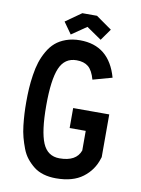

<svg xmlns="http://www.w3.org/2000/svg" viewBox="-93 -895 710 970"><g transform="rotate(10 262.5 -410.5)"><path d="M262.7 -593.3Q201.7 -593.3 176.3 -533.9Q150.9 -474.6 150.9 -341.8Q150.9 -210 176 -150.1Q201.2 -90.3 262.7 -90.3Q348.6 -90.3 369.6 -149.4V-250H287.1V-352.5H472.2V-133.3L469.7 -126Q451.2 -64.9 400.1 -26.4Q349.1 12.2 262.7 12.2Q227.5 12.2 198.5 3.7Q169.4 -4.9 148.4 -21.5Q127.4 -38.1 110.8 -58.8Q94.2 -79.6 83.7 -107.2Q73.2 -134.8 65.9 -161.9Q58.6 -189 54.9 -221.7Q51.3 -254.4 49.8 -282Q48.3 -309.6 48.3 -341.8Q48.3 -379.4 50.3 -411.6Q52.2 -443.8 57.9 -481.2Q63.5 -518.6 73 -548.1Q82.5 -577.6 98.9 -606.2Q115.2 -634.8 137.2 -653.8Q159.2 -672.9 191.2 -684.3Q223.1 -695.8 262.7 -695.8Q412.6 -695.8 456.5 -538.1L357.9 -510.7Q345.2 -556.6 323 -575Q300.8 -593.3 262.7 -593.3ZM324.7 -832.5 405.8 -775.4 363.8 -716.3 287.1 -769 210.4 -716.3 168.5 -775.4 249.5 -832.5Z"/></g></svg>

Font: Anka/Coder Condensed
Style: Bold
Weight: 700
Width: 4
Monospace: yes
Version: Version 001.100